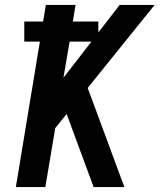

<svg xmlns="http://www.w3.org/2000/svg" viewBox="-20 -755 644 775"><path d="M44 0 141 -587H78V-668H154L165 -735H285L274 -668H377V-624L463 -735H604L334 -400L482 0H358L274 -227L249 -295L203 -238L163 0ZM236 -441 349 -587H261Z"/></svg>

Font: Iosevka SS04 Extended Oblique
Style: Bold
Weight: 700
Width: 7
Italic angle: -9°
Monospace: yes
Designer: Belleve Invis
Foundry: Belleve Invis
Version: Version 19.0.0; ttfautohint (v1.8.4)